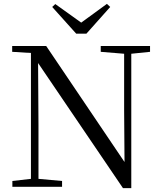

<svg xmlns="http://www.w3.org/2000/svg" viewBox="-20 -966 836 993"><path d="M266 -945 250 -930 374 -792H427L550 -930L533 -946L400 -849ZM616 7H659V-688L756 -698V-728H501V-698L622 -688V-395L624 -128L219 -728H43V-698L140 -692V-41L44 -30V0H301V-30L179 -41V-319L177 -640Z"/></svg>

Font: Source Han Serif CN
Style: Regular
Weight: 400
Designer: Ryoko NISHIZUKA 西塚涼子 (kana & ideographs); Frank Grießhammer (Latin, Greek & Cyrillic); Wenlong ZHANG 张文龙 (bopomofo); San
Foundry: Adobe
Version: Version 2.003;hotconv 1.1.1;makeotfexe 2.6.0